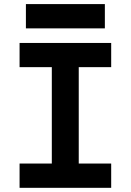

<svg xmlns="http://www.w3.org/2000/svg" viewBox="-20 -899 626 919"><path d="M228 0V-693.4H356.9V0ZM73.7 0V-116.2H512.2V0ZM73.7 -577.6V-693.4H512.2V-577.6ZM104 -763.2V-879.4H481.9V-763.2Z"/></svg>

Font: Cascadia Code PL
Style: Regular
Weight: 400
Monospace: yes
Designer: Aaron Bell
Foundry: Saja Typeworks
Version: Version 2102.003